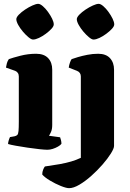

<svg xmlns="http://www.w3.org/2000/svg" viewBox="-20 -780 679 1000"><path d="M227 0Q214 0 185.5 -3Q157 -6 123.5 -11Q90 -16 62 -21Q34 -26 22 -30Q22 -37 25 -47.5Q28 -58 32 -66L55 -70Q65 -72 70 -77Q75 -82 76.5 -98Q78 -114 78 -147V-382Q78 -393 72.5 -400.5Q67 -408 59 -411L11 -428Q13 -440 16 -451Q19 -462 26 -472Q45 -479 85.5 -489.5Q126 -500 168 -500Q209 -500 230.5 -477.5Q252 -455 252 -417V-129Q252 -107 245.5 -92.5Q239 -78 235 -73L293 -65Q295 -60 297.5 -50.5Q300 -41 300 -31Q295 -24 282 -16.5Q269 -9 254.5 -4.5Q240 0 227 0ZM152 -574Q143 -574 128.5 -586Q114 -598 99.5 -615Q85 -632 75 -650Q65 -668 65 -680Q65 -690 78 -703.5Q91 -717 110.5 -730Q130 -743 149 -751.5Q168 -760 179 -760Q189 -760 203 -748Q217 -736 230 -718Q243 -700 251.5 -682.5Q260 -665 260 -653Q260 -643 248 -630Q236 -617 218.5 -604Q201 -591 183 -582.5Q165 -574 152 -574ZM340 200Q325 200 296.5 188.5Q268 177 240.5 160.5Q213 144 200 129Q200 115 205 103Q210 91 214 87Q257 81 290.5 75Q324 69 351 61Q378 53 401 42V-382Q401 -392 396 -399.5Q391 -407 381 -411L338 -428Q340 -442 344.5 -454.5Q349 -467 353 -472Q364 -476 385.5 -482.5Q407 -489 435 -494.5Q463 -500 491 -500Q532 -500 553 -477Q574 -454 574 -417V-20Q574 -7 557.5 19.5Q541 46 514 77Q487 108 455.5 136Q424 164 393.5 182Q363 200 340 200ZM467 -574Q458 -574 443.5 -586Q429 -598 414.5 -615Q400 -632 390 -650Q380 -668 380 -680Q380 -690 393 -703.5Q406 -717 425.5 -730Q445 -743 464 -751.5Q483 -760 494 -760Q504 -760 518 -748Q532 -736 545 -718Q558 -700 566.5 -682.5Q575 -665 575 -653Q575 -643 563 -630Q551 -617 533.5 -604Q516 -591 498 -582.5Q480 -574 467 -574Z"/></svg>

Font: Texturina Medium 12pt Black
Style: Regular
Weight: 900
Version: Version 1.002